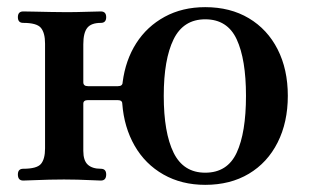

<svg xmlns="http://www.w3.org/2000/svg" viewBox="-20 -505 865 537"><path d="M554 12Q488 12 437 -17Q386 -46 356.5 -97.5Q327 -149 322 -215Q322 -225 309 -225H226Q213 -225 213 -215V-83Q213 -56 225.5 -44.5Q238 -33 262 -33Q277 -33 277 -17Q277 0 262 0Q255 0 236.5 -1Q218 -2 197 -2.5Q176 -3 159 -3Q142 -3 118 -2.5Q94 -2 73.5 -1Q53 0 45 0Q30 0 30 -17Q30 -33 45 -33Q83 -33 94.5 -46.5Q106 -60 106 -90V-383Q106 -413 94.5 -427Q83 -441 45 -441Q30 -441 30 -457Q30 -473 45 -473Q53 -473 75 -472.5Q97 -472 123 -471.5Q149 -471 166 -471Q192 -471 221.5 -472Q251 -473 262 -473Q277 -473 277 -457Q277 -441 262 -441Q235 -441 224 -427Q213 -413 213 -381V-275Q213 -264 226 -264H310Q323 -264 323 -275Q331 -337 361 -384Q391 -431 440.5 -458Q490 -485 554 -485Q624 -485 676 -454Q728 -423 756.5 -367Q785 -311 785 -237Q785 -163 756.5 -106.5Q728 -50 676 -19Q624 12 554 12ZM554 -22Q616 -22 642 -78Q668 -134 668 -237Q668 -339 642 -395Q616 -451 554 -451Q493 -451 465.5 -395Q438 -339 438 -237Q438 -134 465.5 -78Q493 -22 554 -22Z"/></svg>

Font: Zen Antique Soft
Style: Regular
Weight: 400
Designer: Yoshimichi Ohira
Foundry: Positype
Version: Version 1.001